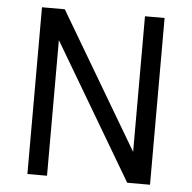

<svg xmlns="http://www.w3.org/2000/svg" viewBox="-50 -730 780 780"><g transform="rotate(5 340.0 -340.0)"><path d="M90 0V-680H183L510 -127V-680H590V0H497L170 -553V0Z"/></g></svg>

Font: Imprima
Style: Regular
Weight: 400
Designer: Eduardo Tunni
Foundry: Eduardo Tunni
Version: Version 1.002; ttfautohint (v1.8.4.7-5d5b);gftools[0.9.23]